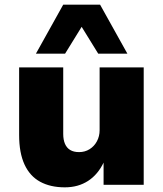

<svg xmlns="http://www.w3.org/2000/svg" viewBox="-20 -792 700 823"><path d="M258 11Q196 11 152 -13Q108 -37 85 -87Q62 -137 62 -213V-503H251V-218Q251 -193 258.5 -175.5Q266 -158 281 -149Q296 -140 319 -140Q344 -140 364 -152.5Q384 -165 395.5 -186.5Q407 -208 407 -234V-503H596V0H424V-97H425Q400 -44 357.5 -16.5Q315 11 258 11ZM134 -562 251 -772H409L526 -562H401L330 -677L259 -562Z"/></svg>

Font: Nunito Sans 8pt Black
Style: Regular
Weight: 900
Version: Version 3.101;gftools[0.9.27]